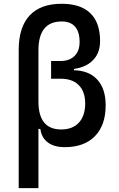

<svg xmlns="http://www.w3.org/2000/svg" viewBox="-20 -762 626 1007"><path d="M319.3 9.8Q257.8 9.8 224.1 -20.5Q190.4 -50.8 190.4 -105.5L207 -85.9H161.6Q78.1 -139.6 78.1 -229.5V-499.5Q78.1 -619.1 135.3 -680.7Q192.4 -742.2 303.7 -742.2Q402.8 -742.2 453.9 -692.6Q504.9 -643.1 504.9 -546.9Q504.9 -476.1 457.5 -436.8Q410.2 -397.5 324.2 -397.5H248V-441.9H295.9Q344.2 -441.9 370.8 -468.3Q397.5 -494.6 397.5 -542Q397.5 -594.7 373.8 -622.1Q350.1 -649.4 303.7 -649.4Q181.6 -649.4 181.6 -498V-229.5Q181.6 -83 300.8 -83Q360.8 -83 393.8 -118.9Q426.8 -154.8 426.8 -219.7Q426.8 -281.2 393.3 -315.2Q359.9 -349.1 298.8 -349.1H248V-393.6H362.3Q444.3 -393.6 489.3 -345.5Q534.2 -297.4 534.2 -210Q534.2 -105.5 478 -47.9Q421.9 9.8 319.3 9.8ZM78.1 224.6V-345.7H181.6V224.6ZM248 -370.1V-418H368.2V-370.1Z"/></svg>

Font: Cascadia Mono
Style: Regular
Weight: 400
Monospace: yes
Designer: Aaron Bell
Foundry: Saja Typeworks
Version: Version 2404.023